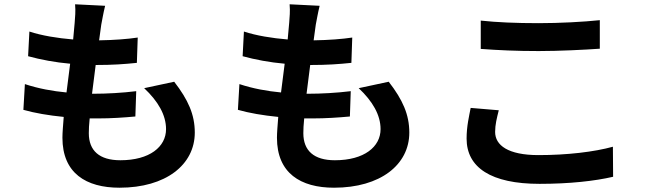

<svg xmlns="http://www.w3.org/2000/svg" viewBox="-20 -820 3040 895"><path d="M652 -409C717 -348 754 -284 754 -218C754 -136 678 -73 541 -73C443 -73 394 -118 394 -199C394 -216 395 -240 398 -268C411 -268 424 -268 437 -268C499 -268 557 -272 611 -277L615 -395C550 -387 477 -383 417 -383H409C415 -427 420 -473 426 -517C506 -517 560 -521 618 -527L622 -645C576 -638 512 -633 442 -632L452 -705C457 -730 461 -756 470 -793L330 -800C333 -767 330 -740 328 -713C326 -691 324 -665 321 -636C248 -642 174 -654 117 -673L111 -558C169 -542 238 -529 307 -523C301 -479 296 -433 290 -389C226 -395 159 -407 96 -428L89 -308C142 -293 206 -282 277 -275C274 -235 271 -201 271 -178C271 -13 381 55 537 55C753 55 888 -52 888 -202C888 -286 857 -355 792 -439Z M1652 -409C1717 -348 1754 -284 1754 -218C1754 -136 1678 -73 1541 -73C1443 -73 1394 -118 1394 -199C1394 -216 1395 -240 1398 -268C1411 -268 1424 -268 1437 -268C1499 -268 1557 -272 1611 -277L1615 -395C1550 -387 1477 -383 1417 -383H1409C1415 -427 1420 -473 1426 -517C1506 -517 1560 -521 1618 -527L1622 -645C1576 -638 1512 -633 1442 -632L1452 -705C1457 -730 1461 -756 1470 -793L1330 -800C1333 -767 1330 -740 1328 -713C1326 -691 1324 -665 1321 -636C1248 -642 1174 -654 1117 -673L1111 -558C1169 -542 1238 -529 1307 -523C1301 -479 1296 -433 1290 -389C1226 -395 1159 -407 1096 -428L1089 -308C1142 -293 1206 -282 1277 -275C1274 -235 1271 -201 1271 -178C1271 -13 1381 55 1537 55C1753 55 1888 -52 1888 -202C1888 -286 1857 -355 1792 -439Z M2221 -592C2302 -586 2387 -582 2491 -582C2585 -582 2707 -588 2776 -593V-726C2701 -718 2588 -712 2490 -712C2386 -712 2294 -716 2221 -724V-592ZM2174 -317C2167 -280 2155 -232 2155 -174C2155 -39 2269 37 2495 37C2634 37 2752 24 2838 4L2837 -136C2750 -112 2624 -97 2490 -97C2348 -97 2288 -143 2288 -205C2288 -239 2296 -270 2305 -306L2174 -317Z"/></svg>

Font: Noto Sans T Chinese Bold
Style: Bold
Weight: 700
Designer: Ryoko NISHIZUKA (kana & ideographs); Paul D. Hunt (Latin, Greek & Cyrillic); Wenlong ZHANG (bopomofo); Sandoll Communica
Foundry: Adobe Systems Incorporated
Version: Version 1.000;PS 1;hotconv 1.0.78;makeotf.lib2.5.61930